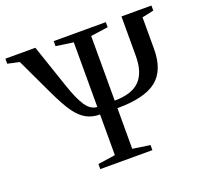

<svg xmlns="http://www.w3.org/2000/svg" viewBox="-127 -789 980 923"><g transform="rotate(-20 363.0 -327.5)"><path d="M735.4 -628.9 675.8 -616.2V-454.6Q675.8 -344.2 613.5 -295.7Q551.3 -247.1 413.1 -247.1V-39.1L502 -25.9V0H235.4V-25.9L324.2 -39.1V-247.1Q285.2 -247.1 255.6 -263.2Q226.1 -279.3 199.5 -315.2Q172.9 -351.1 133.3 -435.1L47.9 -616.2L-11.7 -628.9V-654.8H141.6L215.8 -436Q241.7 -358.9 266.4 -322.8Q291 -286.6 324.2 -285.6V-616.2L235.4 -628.9V-654.8H502V-628.9L413.1 -616.2V-285.6Q501.5 -286.1 541.7 -327.1Q582 -368.2 582 -452.1V-654.8H735.4Z"/></g></svg>

Font: Tinos
Style: Regular
Weight: 400
Designer: Steve Matteson
Foundry: Monotype Imaging Inc.
Version: Version 1.23